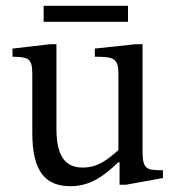

<svg xmlns="http://www.w3.org/2000/svg" viewBox="-20 -630 610 660"><path d="M222 10C286 10 333 -20 386 -72H391V5H413L540 -18V-45H530C482 -45 470 -52 470 -111V-478H446L306 -463V-435C370 -435 387 -430 387 -377V-114C347 -79 315 -54 264 -54C212 -54 174 -84 174 -186V-478H152L23 -463V-435C77 -434 91 -430 91 -376V-173C91 -37 139 10 222 10ZM420 -555V-610H130V-555Z"/></svg>

Font: STIX Two Text
Style: Regular
Weight: 400
Designer: Ross Mills, John Hudson & Paul Hanslow, Tiro Typeworks Ltd; with prior portions MicroPress Inc., and Coen Hoffman.
Foundry: Tiro Typeworks Ltd
Version: Version 2.13 b171